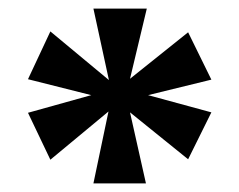

<svg xmlns="http://www.w3.org/2000/svg" viewBox="-20 -819 555 446"><path d="M232 -560 197 -393H319L282 -558L417 -449L471 -558L324 -598L471 -634L417 -744L282 -636L321 -799H197L233 -633L97 -746L45 -635L192 -598L45 -557L97 -448Z"/></svg>

Font: Noto Serif Sinhala SemiCondensed Black
Style: Regular
Weight: 900
Width: 4
Designer: Jelle Bosma - Monotype Design Team
Foundry: Monotype Imaging Inc.
Version: Version 2.007